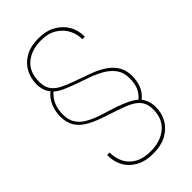

<svg xmlns="http://www.w3.org/2000/svg" viewBox="-281 -796 1113 1113"><g transform="rotate(-45 275.0 -240.0)"><path d="M273 232Q208 232 164 206.5Q120 181 98.5 139Q77 97 79 48H99Q99 95 118 132Q137 169 175.5 190.5Q214 212 273 212Q354 212 404.5 169.5Q455 127 455 50Q455 8 437 -17.5Q419 -43 386 -60Q353 -77 306.5 -92Q260 -107 203 -127Q155 -144 119.5 -165.5Q84 -187 64 -219.5Q44 -252 44 -303Q44 -341 59.5 -380.5Q75 -420 108 -445Q93 -462 86 -484Q79 -506 79 -530Q79 -580 101 -621Q123 -662 166.5 -687Q210 -712 275 -712Q338 -712 382.5 -686.5Q427 -661 450.5 -619.5Q474 -578 472 -528H452Q453 -565 435 -603Q417 -641 377.5 -667Q338 -693 275 -693Q197 -692 148.5 -651Q100 -610 100 -530Q100 -489 117.5 -463.5Q135 -438 168 -421Q201 -404 247 -388Q293 -372 350 -351Q398 -333 433 -308.5Q468 -284 487 -251Q506 -218 506 -173Q506 -133 492.5 -98Q479 -63 447 -37Q461 -18 468 3Q475 24 475 50Q476 99 453 140.5Q430 182 385 207Q340 232 273 232ZM434 -50Q461 -73 473.5 -102.5Q486 -132 486 -173Q486 -222 462 -254.5Q438 -287 400 -308Q362 -329 320 -343.5Q278 -358 242 -371Q195 -388 167 -401Q139 -414 119 -432Q89 -405 76 -372Q63 -339 63 -300Q63 -256 81 -227Q99 -198 130 -179.5Q161 -161 199.5 -147.5Q238 -134 278.5 -122Q319 -110 357 -94Q378 -85 398 -74.5Q418 -64 434 -50Z"/></g></svg>

Font: DM Sans 20pt Thin
Style: Regular
Weight: 250
Version: Version 4.004;gftools[0.9.30]